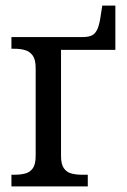

<svg xmlns="http://www.w3.org/2000/svg" viewBox="-20 -669 454 689"><path d="M21 0V-42H33Q54 -42 71 -46.5Q88 -51 98 -65.5Q108 -80 108 -109V-425Q108 -455 97.5 -469.5Q87 -484 70.5 -489Q54 -494 33 -494H21V-536H277Q299 -536 311.5 -543Q324 -550 331 -568Q338 -586 342 -617L347 -649H394V-490H199V-109Q199 -80 209 -65.5Q219 -51 236 -46.5Q253 -42 273 -42H295V0Z"/></svg>

Font: Noto Serif SemiCondensed
Style: Regular
Weight: 400
Width: 4
Designer: Monotype Design Team
Foundry: Monotype Imaging Inc.
Version: Version 2.013